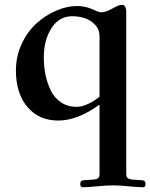

<svg xmlns="http://www.w3.org/2000/svg" viewBox="-20 -495 632 807"><path d="M46.9 -198.7Q46.9 -257.8 71 -310.1Q95.2 -362.3 133.1 -396.5Q170.9 -430.7 216.1 -450.2Q261.2 -469.7 304.2 -469.7Q339.8 -469.7 372.1 -454.6Q394.5 -443.4 406.7 -443.4Q425.8 -443.4 456.5 -461.4Q479.5 -474.6 492.7 -474.6Q510.7 -474.6 510.7 -442.4V236.3Q510.7 249.5 517.6 254.2Q524.4 258.8 536.1 259.8L578.1 262.7Q591.8 263.2 591.8 278.3Q591.8 292 581.5 292Q561.5 292 521.5 288.1Q484.9 284.2 454.6 284.2Q424.3 284.2 387.7 288.1Q347.7 292 327.6 292Q317.4 292 317.4 278.3Q317.4 263.2 331.1 262.7L373 259.8Q384.8 258.8 391.6 254.2Q398.4 249.5 398.4 236.3V-53.2L397 -54.2Q305.2 11.7 225.1 11.7Q143.6 11.7 95.2 -45.4Q46.9 -102.5 46.9 -198.7ZM164.1 -252.9Q164.1 -215.3 171.1 -180.9Q178.2 -146.5 193.4 -115Q208.5 -83.5 236.6 -64.7Q264.6 -45.9 302.2 -45.9Q323.7 -45.9 350.6 -58.3Q377.4 -70.8 398.4 -88.9V-342.8Q398.4 -371.1 379.4 -391.1Q360.4 -411.1 335.4 -418.9Q310.5 -426.8 283.7 -426.8Q228.5 -426.8 196.3 -376.7Q164.1 -326.7 164.1 -252.9Z"/></svg>

Font: Monomachus
Style: Medium
Weight: 500
Designer: Alexey Kryukov
Version: Version 1.0